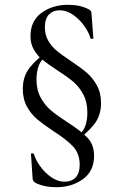

<svg xmlns="http://www.w3.org/2000/svg" viewBox="-20 -627 496 800"><path d="M344 -157Q344 -202 326.5 -234.5Q309 -267 283.5 -288Q258 -309 216 -336Q179 -360 157.5 -377.5Q136 -395 121.5 -419.5Q107 -444 107 -476Q107 -540 153 -573.5Q199 -607 263 -607Q315 -607 350 -588Q361 -583 361 -572L369 -468Q369 -465 363.5 -465Q358 -465 357 -468Q351 -490 332.5 -517Q314 -544 286.5 -564Q259 -584 228 -584Q201 -584 184 -566.5Q167 -549 167 -513Q167 -481 181.5 -456.5Q196 -432 217.5 -414.5Q239 -397 275 -373Q317 -345 341.5 -324Q366 -303 383.5 -271.5Q401 -240 401 -197Q401 -155 381.5 -122.5Q362 -90 307 -46L299 -55Q325 -75 334.5 -100Q344 -125 344 -157ZM128 135Q117 128 116 118L109 14Q109 12 114.5 12Q120 12 121 14Q127 36 145.5 63Q164 90 191.5 110Q219 130 250 130Q278 130 295 112.5Q312 95 312 59Q312 13 284.5 -16.5Q257 -46 202 -81Q160 -109 135 -130Q110 -151 92.5 -182.5Q75 -214 75 -257Q75 -299 94 -331Q113 -363 169 -408L177 -399Q151 -379 141.5 -353.5Q132 -328 132 -296Q132 -252 150 -219.5Q168 -187 193.5 -166Q219 -145 262 -117Q317 -82 344.5 -53Q372 -24 372 22Q372 86 325.5 119.5Q279 153 215 153Q164 153 128 135Z"/></svg>

Font: Cormorant SC Medium
Style: Regular
Weight: 500
Designer: Christian Thalmann (Catharsis Fonts)
Foundry: Catharsis Fonts
Version: Version 4.000